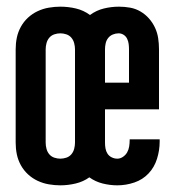

<svg xmlns="http://www.w3.org/2000/svg" viewBox="-20 -548 540 576"><path d="M161 8Q144 8 126.5 5Q109 2 93 -5.5Q77 -13 64 -25Q51 -37 42.5 -52.5Q34 -68 30.5 -85Q27 -102 27 -120V-400Q27 -418 30.5 -435Q34 -452 42.5 -467.5Q51 -483 64 -495Q77 -507 93 -514.5Q109 -522 126.5 -525Q144 -528 161 -528Q185 -528 208 -522.5Q231 -517 250 -503Q269 -517 291.5 -522.5Q314 -528 337 -528Q354 -528 370.5 -525Q387 -522 401.5 -513.5Q416 -505 427 -492.5Q438 -480 445 -465Q452 -450 454.5 -433.5Q457 -417 457 -400V-220H295V-120Q295 -111 296.5 -102.5Q298 -94 302.5 -87Q307 -80 315 -76Q323 -72 332 -72Q341 -72 349 -77.5Q357 -83 361.5 -91Q366 -99 367.5 -108.5Q369 -118 369 -127Q369 -128 369 -128.5Q369 -129 369 -130H459Q459 -128 459 -126Q459 -124 459 -123Q459 -97 451 -71.5Q443 -46 425.5 -27.5Q408 -9 383 -0.5Q358 8 332 8Q310 8 288 2.5Q266 -3 248 -16Q230 -3 207 2.5Q184 8 161 8ZM295 -300H367V-400Q367 -408 366 -416Q365 -424 361.5 -431.5Q358 -439 351 -443.5Q344 -448 336 -448Q327 -448 318.5 -444.5Q310 -441 304.5 -434Q299 -427 297 -418Q295 -409 295 -400ZM161 -72Q170 -72 179 -75Q188 -78 194 -85Q200 -92 202.5 -101.5Q205 -111 205 -120V-400Q205 -409 202.5 -418.5Q200 -428 194 -435Q188 -442 179 -445Q170 -448 161 -448Q152 -448 143 -445Q134 -442 128 -435Q122 -428 119.5 -418.5Q117 -409 117 -400V-120Q117 -111 119.5 -101.5Q122 -92 128 -85Q134 -78 143 -75Q152 -72 161 -72Z"/></svg>

Font: Iosevka SS04 Medium
Style: Regular
Weight: 500
Monospace: yes
Designer: Belleve Invis
Foundry: Belleve Invis
Version: Version 19.0.0; ttfautohint (v1.8.4)